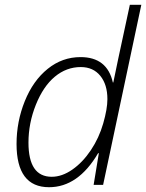

<svg xmlns="http://www.w3.org/2000/svg" viewBox="-20 -780 616 810"><path d="M319.8 -539.1Q432.1 -539.1 456.1 -432.1H458Q463.9 -464.4 527.8 -759.8H576.2L415 0H375L397 -133.8H394Q309.6 9.8 187 9.8Q49.8 9.8 49.8 -172.9Q49.8 -267.1 84.7 -353.5Q119.6 -439.9 181.2 -489.5Q242.7 -539.1 319.8 -539.1ZM198.2 -34.2Q241.7 -34.2 285.4 -64.7Q329.1 -95.2 363.5 -146.7Q397.9 -198.2 415.5 -259.5Q433.1 -320.8 433.1 -361.8Q433.1 -423.3 403.1 -460.2Q373 -497.1 320.8 -497.1Q260.3 -497.1 211.4 -456.5Q162.6 -416 131.3 -338.1Q100.1 -260.3 100.1 -178.2Q100.1 -34.2 198.2 -34.2Z"/></svg>

Font: TypoPRO Open Sans
Style: Italic
Weight: 300
Italic angle: -12°
Foundry: Ascender Corporation
Version: Version 1.10